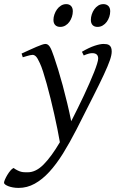

<svg xmlns="http://www.w3.org/2000/svg" viewBox="-108 -671 581 935"><path d="M436 -419.9Q436 -403.3 427 -377.2Q418 -351.1 397.7 -307.4Q377.4 -263.7 344.5 -198.7Q311.5 -133.8 264.2 -40Q231.4 23.9 199 76.2Q166.5 128.4 132.3 165.8Q98.1 203.1 61 223.6Q23.9 244.1 -17.6 244.1Q-32.2 244.1 -45.2 241.7Q-58.1 239.3 -67.6 235.6Q-77.1 231.9 -82.8 227.5Q-88.4 223.1 -88.4 219.2Q-88.4 213.4 -83.7 202.9Q-79.1 192.4 -72.3 180.9Q-65.4 169.4 -57.4 159.9Q-49.3 150.4 -42.5 147Q-30.8 154.8 -21.7 159.2Q-12.7 163.6 -4.9 165.5Q2.9 167.5 10.7 167.7Q18.6 168 27.3 168Q66.9 168 104.7 129.6Q142.6 91.3 183.6 21.5Q178.7 -6.8 171.6 -42.5Q164.6 -78.1 156 -115.7Q147.5 -153.3 138.2 -191.2Q128.9 -229 119.6 -262.2Q110.4 -295.4 101.8 -322Q93.3 -348.6 85.9 -363.8Q74.7 -388.7 66.9 -396.2Q59.1 -403.8 50.8 -403.8Q46.4 -403.8 38.3 -402.1Q30.3 -400.4 22.5 -397.9Q13.2 -395.5 2.9 -392.1L-2.9 -410.2Q17.6 -419.4 36.1 -428Q54.7 -436.5 69.6 -442.9Q84.5 -449.2 95.7 -453.1Q106.9 -457 112.8 -457Q119.6 -457 124.8 -453.6Q129.9 -450.2 134.8 -442.9Q139.6 -435.5 144.3 -423.6Q148.9 -411.6 154.8 -395Q164.1 -368.7 175 -332.8Q186 -296.9 197.3 -255.4Q208.5 -213.9 219.2 -169.2Q230 -124.5 238.8 -80.6Q254.4 -111.3 270.3 -143.3Q286.1 -175.3 300.8 -206.5Q315.4 -237.8 327.9 -266.4Q340.3 -294.9 349.9 -318.8Q359.4 -342.8 364.7 -360.1Q370.1 -377.4 370.1 -386.2Q370.1 -410.6 344.2 -412.1Q328.6 -413.6 299.8 -400.9L291 -418.9Q326.2 -439.5 352.8 -448.2Q379.4 -457 396 -457Q404.3 -457 411.6 -455.8Q418.9 -454.6 424.3 -450.7Q429.7 -446.8 432.9 -439.5Q436 -432.1 436 -419.9ZM246.6 -616.2Q246.6 -602.5 242.2 -589.1Q237.8 -575.7 230 -564.7Q222.2 -553.7 210.7 -546.9Q199.2 -540 185.5 -540Q169.9 -540 161.1 -548.8Q152.3 -557.6 152.3 -574.2Q152.3 -587.4 157 -600.8Q161.6 -614.3 169.7 -625.5Q177.7 -636.7 189.2 -643.8Q200.7 -650.9 214.4 -650.9Q229.5 -650.9 238 -641.8Q246.6 -632.8 246.6 -616.2ZM428.7 -616.2Q428.7 -602.5 424.3 -589.1Q419.9 -575.7 411.9 -564.7Q403.8 -553.7 392.3 -546.9Q380.9 -540 366.7 -540Q351.6 -540 343 -548.8Q334.5 -557.6 334.5 -574.2Q334.5 -587.4 338.9 -600.8Q343.3 -614.3 351.1 -625.5Q358.9 -636.7 370.1 -643.8Q381.3 -650.9 395.5 -650.9Q410.6 -650.9 419.7 -641.8Q428.7 -632.8 428.7 -616.2Z"/></svg>

Font: Gentium Plus Cyr
Style: Italic
Weight: 400
Italic angle: -8°
Designer: J. Victor Gaultney, Annie Olsen, Iska Routamaa, Becca Hirsbrunner
Foundry: SIL International
Version: Version 5.000